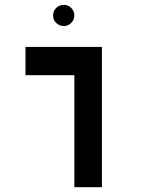

<svg xmlns="http://www.w3.org/2000/svg" viewBox="-20 -782 626 802"><path d="M290.5 0V-467.8H86.4V-585.9H405.8V0ZM246.1 -673.3Q228 -673.3 214.8 -686.3Q201.7 -699.2 201.7 -717.3Q201.7 -735.8 214.8 -748.8Q228 -761.7 246.1 -761.7Q264.6 -761.7 277.6 -748.8Q290.5 -735.8 290.5 -717.3Q290.5 -699.2 277.6 -686.3Q264.6 -673.3 246.1 -673.3Z"/></svg>

Font: CaskaydiaCove NF SemiBold
Style: Regular
Weight: 600
Designer: Aaron Bell
Foundry: Saja Typeworks
Version: Version 2111.001; VTT 6.35;Nerd Fonts 3.2.1